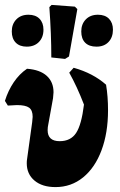

<svg xmlns="http://www.w3.org/2000/svg" viewBox="-24 -754 488 782"><path d="M85 -89Q85 -99 86 -104L107 -256Q109 -272 109 -278Q109 -305 94.5 -315.5Q80 -326 45 -326Q36 -326 8 -324L-4 -343Q9 -385 32 -419Q55 -453 86 -474Q139 -470 166.5 -445Q194 -420 194 -378Q194 -372 192 -354L173 -249Q170 -236 170 -224Q170 -179 219 -179Q264 -179 286 -212.5Q308 -246 318 -328Q290 -401 258 -458L276 -478Q355 -456 408 -409Q416 -361 416 -305Q416 -213 389.5 -142Q363 -71 314.5 -31.5Q266 8 202 8Q148 8 116.5 -18.5Q85 -45 85 -89ZM185 -520Q185 -615 177 -725L186 -734L281 -727L291 -717L257 -524L241 -514ZM24 -626Q24 -656 42.5 -675Q61 -694 92 -694Q121 -694 137 -677.5Q153 -661 153 -633Q153 -602 134.5 -583Q116 -564 85 -564Q56 -564 40 -580.5Q24 -597 24 -626ZM307 -626Q307 -656 325.5 -675Q344 -694 375 -694Q404 -694 420 -677.5Q436 -661 436 -633Q436 -602 418 -583Q400 -564 369 -564Q339 -564 323 -580Q307 -596 307 -626Z"/></svg>

Font: Alegreya ExtraBold
Style: Regular
Weight: 800
Designer: Juan Pablo del Peral
Foundry: Huerta Tipografica
Version: Version 2.007; ttfautohint (v1.6)